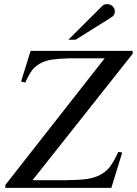

<svg xmlns="http://www.w3.org/2000/svg" viewBox="-20 -908 661 928"><path d="M621.1 -662.1V-647.9L137.2 -37.1H299.8Q361.8 -37.6 399.2 -42.7Q436.5 -47.9 465.8 -63.7Q495.1 -79.6 513.4 -104.7Q531.7 -129.9 551.8 -173.8L570.8 -170.9L518.1 0H5.9V-14.2L485.8 -626H313Q260.3 -624.5 229.2 -619.6Q198.2 -614.7 173.6 -601.1Q148.9 -587.4 133.8 -566.7Q118.7 -545.9 102.1 -508.8L82 -514.2L127.9 -662.1ZM310.1 -715.8 473.1 -877.9Q481.9 -888.2 498 -888.2Q513.7 -888.2 524.4 -877.7Q535.2 -867.2 535.2 -852.1Q535.2 -834 518.1 -824.2L345.2 -715.8Z"/></svg>

Font: Accordance
Style: Italic
Weight: 400
Italic angle: -11°
Version: Version 1.2 (build January 31, 2020) Miklal Software Solutio